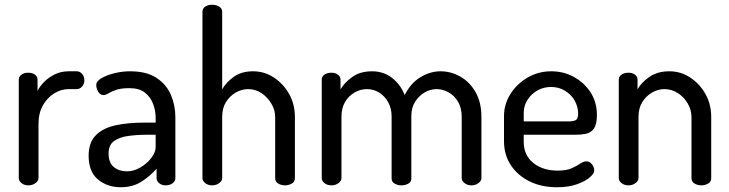

<svg xmlns="http://www.w3.org/2000/svg" viewBox="-20 -780 3067 808"><path d="M99 0Q82 0 70.5 -9.5Q59 -19 59 -30V-445Q59 -458 70.5 -466Q82 -474 99 -474Q116 -474 127 -466Q138 -458 138 -445V-398Q149 -419 168 -437.5Q187 -456 212.5 -468Q238 -480 269 -480H303Q316 -480 325.5 -469Q335 -458 335 -442Q335 -427 325.5 -416Q316 -405 303 -405H269Q237 -405 208 -387Q179 -369 160.5 -336.5Q142 -304 142 -258V-30Q142 -19 129.5 -9.5Q117 0 99 0Z M488 8Q432 8 392.5 -24.5Q353 -57 353 -125Q353 -180 383 -210.5Q413 -241 465.5 -252.5Q518 -264 587 -264H635V-285Q635 -315 624 -343.5Q613 -372 589.5 -390.5Q566 -409 525 -409Q490 -409 469.5 -402Q449 -395 437 -387.5Q425 -380 416 -380Q401 -380 393 -394.5Q385 -409 385 -422Q385 -438 407 -451Q429 -464 462 -472Q495 -480 527 -480Q597 -480 639 -452Q681 -424 699.5 -380Q718 -336 718 -286V-30Q718 -18 706.5 -9Q695 0 677 0Q661 0 650 -9Q639 -18 639 -30V-70Q613 -40 576 -16Q539 8 488 8ZM514 -59Q543 -59 570.5 -75Q598 -91 616.5 -115Q635 -139 635 -161V-213H600Q558 -213 520.5 -208Q483 -203 460 -186.5Q437 -170 437 -134Q437 -95 459 -77Q481 -59 514 -59Z M873 0Q855 0 843.5 -9.5Q832 -19 832 -30V-731Q832 -744 843.5 -752Q855 -760 873 -760Q890 -760 902.5 -752Q915 -744 915 -731V-404Q931 -433 963.5 -456.5Q996 -480 1045 -480Q1093 -480 1133 -453.5Q1173 -427 1197 -384Q1221 -341 1221 -288V-30Q1221 -15 1208 -7.5Q1195 0 1179 0Q1164 0 1151 -7.5Q1138 -15 1138 -30V-288Q1138 -317 1122 -344Q1106 -371 1080.5 -388Q1055 -405 1024 -405Q997 -405 972 -390.5Q947 -376 931 -350.5Q915 -325 915 -288V-30Q915 -19 902.5 -9.5Q890 0 873 0Z M1375 0Q1357 0 1345.5 -9.5Q1334 -19 1334 -30V-445Q1334 -458 1345.5 -466Q1357 -474 1375 -474Q1391 -474 1402 -466Q1413 -458 1413 -445V-404Q1430 -433 1463 -456.5Q1496 -480 1546 -480Q1594 -480 1630 -452Q1666 -424 1683 -380Q1709 -431 1750 -455.5Q1791 -480 1834 -480Q1878 -480 1917.5 -457.5Q1957 -435 1981.5 -392Q2006 -349 2006 -288V-30Q2006 -19 1993.5 -9.5Q1981 0 1964 0Q1947 0 1935 -9.5Q1923 -19 1923 -30V-288Q1923 -326 1907.5 -352Q1892 -378 1867.5 -391.5Q1843 -405 1818 -405Q1791 -405 1767 -391Q1743 -377 1727 -352Q1711 -327 1711 -291V-29Q1711 -14 1698 -7Q1685 0 1669 0Q1655 0 1641.5 -7Q1628 -14 1628 -29V-290Q1628 -324 1613.5 -350Q1599 -376 1575.5 -390.5Q1552 -405 1524 -405Q1497 -405 1472.5 -391Q1448 -377 1432.5 -351.5Q1417 -326 1417 -288V-30Q1417 -19 1404.5 -9.5Q1392 0 1375 0Z M2324 8Q2259 8 2209 -16.5Q2159 -41 2130 -84.5Q2101 -128 2101 -186V-291Q2101 -342 2128.5 -385Q2156 -428 2201 -454Q2246 -480 2300 -480Q2352 -480 2395.5 -456Q2439 -432 2465.5 -391Q2492 -350 2492 -296Q2492 -256 2479 -238.5Q2466 -221 2446 -217Q2426 -213 2404 -213H2184V-183Q2184 -127 2224 -94.5Q2264 -62 2327 -62Q2364 -62 2386 -72Q2408 -82 2422 -91.5Q2436 -101 2447 -101Q2458 -101 2465.5 -94.5Q2473 -88 2477 -79Q2481 -70 2481 -63Q2481 -50 2462 -33.5Q2443 -17 2407.5 -4.5Q2372 8 2324 8ZM2184 -269H2369Q2396 -269 2404.5 -275.5Q2413 -282 2413 -301Q2413 -331 2398.5 -356.5Q2384 -382 2358 -398Q2332 -414 2299 -414Q2268 -414 2242 -399.5Q2216 -385 2200 -360Q2184 -335 2184 -305Z M2625 0Q2607 0 2595.5 -9.5Q2584 -19 2584 -30V-445Q2584 -458 2595.5 -466Q2607 -474 2625 -474Q2641 -474 2652 -466Q2663 -458 2663 -445V-404Q2679 -433 2713 -456.5Q2747 -480 2797 -480Q2845 -480 2885 -453.5Q2925 -427 2949 -384Q2973 -341 2973 -288V-30Q2973 -15 2960 -7.5Q2947 0 2931 0Q2916 0 2903 -7.5Q2890 -15 2890 -30V-288Q2890 -317 2874.5 -344Q2859 -371 2833 -388Q2807 -405 2776 -405Q2749 -405 2724 -390.5Q2699 -376 2683 -350.5Q2667 -325 2667 -288V-30Q2667 -19 2654.5 -9.5Q2642 0 2625 0Z"/></svg>

Font: Dosis Medium
Style: Regular
Weight: 500
Designer: EdgarTolentino, PabloImpallari, IginoMarini
Foundry: EdgarTolentino, PabloImpallari, IginoMarini
Version: Version 3.001; ttfautohint (v1.8.2)